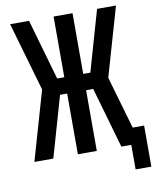

<svg xmlns="http://www.w3.org/2000/svg" viewBox="-94 -806 818 1009"><g transform="rotate(-10 315.5 -302.0)"><path d="M547 131V0H494L401 -324H363V0H262V-324H224L131 0H30L136 -368L30 -735H131L224 -411H262V-735H363V-411H401L494 -735H595L489 -368L570 -88H631V131Z"/></g></svg>

Font: Zed Sans Semibold
Style: Regular
Weight: 600
Designer: Belleve Invis
Foundry: Belleve Invis
Version: Version 1.0.0; ttfautohint (v1.8.4)